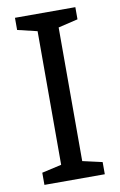

<svg xmlns="http://www.w3.org/2000/svg" viewBox="-83 -761 504 808"><g transform="rotate(-10 169.5 -357.0)"><path d="M298 0H40V-52L124 -71V-642L40 -662V-714H298V-662L214 -642V-71L298 -52Z"/></g></svg>

Font: hexlmalayalam05
Style: Book
Weight: 400
Designer: Jelle Bosma - Monotype Design Team
Foundry: Monotype Imaging Inc.
Version: Version 2.003